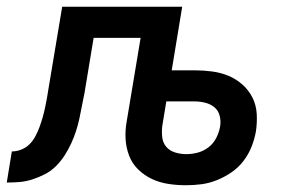

<svg xmlns="http://www.w3.org/2000/svg" viewBox="-55 -540 875 568"><path d="M495 8Q468 8 442.5 4Q417 0 394.5 -10.5Q372 -21 354 -38.5Q336 -56 327 -79.5Q318 -103 316.5 -129Q315 -155 320 -182L361 -428H222L195 -265Q191 -246 187.5 -227.5Q184 -209 180 -190Q176 -171 170 -152.5Q164 -134 155.5 -115.5Q147 -97 136 -80Q125 -63 110.5 -48.5Q96 -34 77.5 -24.5Q59 -15 40 -9Q21 -3 2.5 -1.5Q-16 0 -35 0L-20 -92Q-6 -92 8 -97.5Q22 -103 32.5 -113.5Q43 -124 50 -137.5Q57 -151 62 -164.5Q67 -178 71 -192Q75 -206 78 -220Q81 -234 83.5 -247.5Q86 -261 88 -275L129 -520H484L453 -332H521Q547 -332 573 -328.5Q599 -325 621.5 -315.5Q644 -306 662.5 -289.5Q681 -273 692 -251Q703 -229 704.5 -203Q706 -177 702 -151Q698 -128 689 -105.5Q680 -83 665 -63.5Q650 -44 629.5 -30Q609 -16 586.5 -7Q564 2 541 5Q518 8 495 8ZM496 -84Q513 -84 530 -88.5Q547 -93 561.5 -104Q576 -115 584.5 -131.5Q593 -148 596 -165Q599 -181 595 -197Q591 -213 579.5 -222.5Q568 -232 552.5 -236Q537 -240 520 -240H437L425 -167Q423 -150 425 -133.5Q427 -117 437 -105.5Q447 -94 463 -89Q479 -84 496 -84Z"/></svg>

Font: Iosevka Aile Semibold
Style: Italic
Weight: 600
Italic angle: -9°
Designer: Belleve Invis
Foundry: Belleve Invis
Version: Version 31.1.0; ttfautohint (v1.8.4)